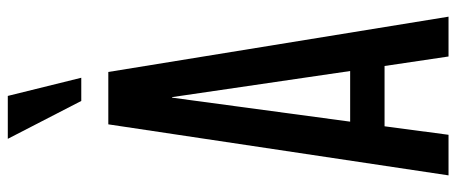

<svg xmlns="http://www.w3.org/2000/svg" viewBox="-354 -799 1153 485"><g transform="rotate(-90 222.5 -556.5)"><path d="M22 0 150.9 -859.4H283.2L422.9 0H322.3L298.3 -161.6H146L124.5 0ZM157.7 -248.5H285.6L219.7 -698.2H218.3ZM210 -927.7 114.3 -1113.3H222.7L268.6 -927.7Z"/></g></svg>

Font: Antonio Medium
Style: Regular
Weight: 500
Designer: Vernon Adams
Foundry: Vernon Adams
Version: Version 1.002